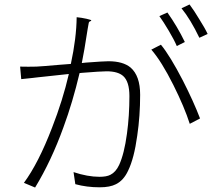

<svg xmlns="http://www.w3.org/2000/svg" viewBox="-20 -836 960 859"><path d="M137 3 87 -18Q152 -106 213 -265Q261 -388 288 -505Q246 -501 177 -493Q156 -491 148.5 -490Q141 -489 123 -487Q89 -483 75 -482L70 -538Q107 -537 143 -538Q166 -539 245 -546Q280 -549 297 -550Q322 -666 323 -759Q345 -757 367 -752Q389 -747 388.5 -744.5Q388 -742 384 -741Q378 -739 377 -733Q375 -725 373 -711Q372 -708 371 -699Q357 -607 346 -554Q353 -555 365 -556Q445 -562 465 -562Q530 -562 564 -534Q607 -497 607 -412Q607 -317 594 -229Q580 -127 553 -72Q533 -29 499 -12Q472 2 426 2Q368 2 317 -12L309 -66Q372 -45 425 -45Q457 -45 474 -54Q498 -66 513 -98Q536 -148 548 -238Q559 -318 559 -406Q559 -471 531 -496Q507 -517 457 -517Q432 -517 345 -510Q339 -509 336 -509Q305 -378 264 -267Q210 -117 137 3ZM829 -282Q805 -357 756 -455Q703 -561 657 -614L700 -636Q741 -586 798 -476Q846 -382 875 -306ZM771 -630Q759 -658 735 -698.5Q711 -739 693 -764L729 -780Q773 -718 807 -648ZM872 -667Q832 -750 792 -799L828 -816Q849 -788 871 -751Q897 -710 909 -684Z"/></svg>

Font: GenSekiGothic TW L
Style: Regular
Weight: 300
Version: Version 1.501;PS 1;hotconv 16.6.51;makeotf.lib2.5.65220